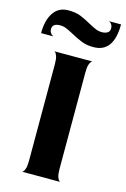

<svg xmlns="http://www.w3.org/2000/svg" viewBox="-146 -865 607 924"><g transform="rotate(15 157.5 -403.5)"><path d="M253 0H60Q60 2 65.5 -2.5Q71 -7 75.5 -20Q80 -33 80 -60V-540Q80 -566 75.5 -579.5Q71 -593 65.5 -597.5Q60 -602 60 -600H253Q253 -602 247 -597.5Q241 -593 236.5 -579.5Q232 -566 232 -539V-60Q232 -34 236.5 -20.5Q241 -7 247 -2.5Q253 2 253 0ZM277 -808Q279 -808 283.5 -805Q288 -802 292.5 -795Q297 -788 297 -777Q297 -762 286 -755Q275 -748 258 -748Q242 -748 227.5 -754Q213 -760 191 -772Q161 -789 136.5 -798.5Q112 -808 77 -808Q28 -808 2.5 -770Q-23 -732 -23 -668H38Q36 -669 31.5 -672Q27 -675 22.5 -682Q18 -689 18 -699Q18 -728 57 -728Q73 -728 87.5 -722Q102 -716 126 -703Q157 -686 181 -677Q205 -668 237 -668Q338 -668 338 -808Z"/></g></svg>

Font: Red Rose Bold
Style: Regular
Weight: 700
Designer: jaikishan Patel
Version: Version 1.000